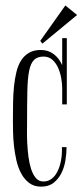

<svg xmlns="http://www.w3.org/2000/svg" viewBox="-20 -718 305 710"><path d="M227.1 -332H210V-393.1Q210 -408.2 206.5 -428.2Q203.1 -448.2 195.3 -466.3Q187.5 -484.4 174.1 -496.6Q160.6 -508.8 141.1 -508.8Q118.2 -508.8 105.7 -496.3Q93.3 -483.9 87.6 -455.3Q82 -426.8 81.1 -379.6Q80.1 -332.5 80.1 -263.2Q80.1 -252 79.8 -231.7Q79.6 -211.4 80.8 -187.5Q82 -163.6 85.2 -138.7Q88.4 -113.8 95 -93.3Q101.6 -72.8 112.5 -59.8Q123.5 -46.9 140.1 -46.9Q154.8 -46.9 165.8 -53.5Q176.8 -60.1 184.6 -70.8Q192.4 -81.5 197.5 -95Q202.6 -108.4 205.3 -122.6Q208 -136.7 208.7 -150.1Q209.5 -163.6 209 -173.8H226.1Q226.1 -150.4 221.9 -124.8Q217.8 -99.1 207 -77.6Q196.3 -56.2 178.2 -42Q160.2 -27.8 131.8 -27.8Q106 -27.8 88.1 -41.3Q70.3 -54.7 58.6 -76.2Q46.9 -97.7 40.8 -124.5Q34.7 -151.4 31.7 -178.2Q28.8 -205.1 28.3 -229.5Q27.8 -253.9 27.8 -270Q27.8 -303.7 28.3 -336.4Q28.8 -369.1 31.7 -398.2Q34.7 -427.2 40.8 -452.1Q46.9 -477.1 58.3 -494.9Q69.8 -512.7 87.4 -522.9Q105 -533.2 130.9 -533.2Q158.7 -533.2 179 -517.6Q199.2 -502 210 -477.1V-577.1H227.1ZM221.7 -697.8 265.1 -662.6 136.7 -556.6 128.9 -566.9Z"/></svg>

Font: Bigelow Rules
Style: Regular
Weight: 400
Designer: Astigmatic (AOETI)
Foundry: Astigmatic (AOETI)
Version: Version 1.001